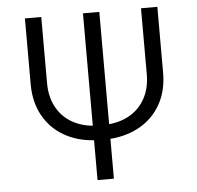

<svg xmlns="http://www.w3.org/2000/svg" viewBox="-51 -759 831 811"><g transform="rotate(-5 364.5 -353.5)"><path d="M645.5 -707V-427.7Q645.5 -352.1 614 -295.4Q582.5 -238.8 526.9 -206.5Q471.2 -174.3 399.4 -168.9V0H330.1V-168.9Q258.3 -173.8 202.6 -206.1Q147 -238.3 115.5 -295.2Q84 -352.1 84 -427.7V-707H153.3V-427.7Q153.3 -370.1 175.5 -327.4Q197.8 -284.7 237.8 -260Q277.8 -235.4 330.1 -230.5V-707H399.4V-231Q451.7 -235.8 491.7 -260.5Q531.7 -285.2 554 -327.9Q576.2 -370.6 576.2 -427.7V-707Z"/></g></svg>

Font: Pretendard GOV Light
Style: Regular
Weight: 300
Designer: Base glyphs from Inter by Rasmus Andersson; Hangeul glyphs from Noto Sans CJK(Source Han Sans) by Jang Soo-young and Kan
Foundry: Kil Hyung-jin
Version: Version 1.309